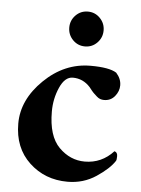

<svg xmlns="http://www.w3.org/2000/svg" viewBox="-49 -681 535 729"><g transform="rotate(5 218.5 -317.0)"><path d="M210.4 -528.3Q191.4 -547.9 191.4 -575.2Q191.4 -602.5 210.4 -622.1Q229.5 -641.6 256.8 -641.6Q284.2 -641.6 303.2 -622.1Q322.3 -602.5 322.3 -575.2Q322.3 -547.9 303.2 -528.3Q284.2 -508.8 256.8 -508.8Q229.5 -508.8 210.4 -528.3ZM403.3 -373Q403.3 -350.6 387.7 -331.5Q372.1 -312.5 346.7 -312.5Q338.9 -312.5 332 -314.9Q325.2 -317.4 318.8 -323.2Q312.5 -329.1 308.1 -333Q303.7 -336.9 296.9 -345.2Q290 -353.5 288.1 -356.4Q260.7 -386.7 221.7 -386.7Q191.4 -386.7 172.4 -343.8Q153.3 -300.8 153.3 -252Q153.3 -158.2 195.8 -115.7Q238.3 -73.2 293.9 -73.2Q358.4 -73.2 403.3 -122.1Q415 -119.1 415 -104.5Q415 -89.8 412.1 -85.9Q392.6 -55.7 344.2 -23.4Q295.9 8.8 235.4 8.8Q149.4 8.8 89.8 -46.9Q30.3 -102.5 30.3 -195.3Q30.3 -286.1 107.9 -361.8Q185.5 -437.5 285.2 -437.5Q356.4 -437.5 383.8 -419.9Q403.3 -398.4 403.3 -373Z"/></g></svg>

Font: Crimson
Style: Bold
Weight: 700
Version: Version 0.8 ; ttfautohint (v1.00) -l 8 -r 50 -G 200 -x 14 -D